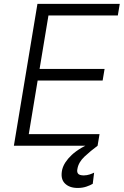

<svg xmlns="http://www.w3.org/2000/svg" viewBox="-20 -747 634 984"><path d="M51.1 0 171.9 -727.3H593.8L583.8 -667.6H228.3L182.9 -393.8H516L506 -334.2H172.9L127.5 -59.7H490.1L480.1 0ZM378.2 216.3Q335.2 216.3 312 192.5Q288.7 168.7 298.7 122.5Q307.9 84.5 347.7 47.1Q387.4 9.6 471.6 -25.9L480.1 0Q445 25.9 413.7 55Q382.5 84.2 376.8 118.3Q373.2 133.5 379.8 142.6Q386.4 151.6 409.1 152Q426.1 151.6 439.8 147Q453.5 142.4 462.4 137.8L455.3 195Q443.2 202.4 423.1 209.3Q403.1 216.3 378.2 216.3Z"/></svg>

Font: Inter UI Light
Style: Italic
Weight: 300
Italic angle: 9.39999°
Designer: Rasmus Andersson
Foundry: rsms
Version: 3.2;8d6f07862